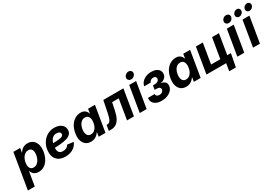

<svg xmlns="http://www.w3.org/2000/svg" viewBox="65 -2040 5089 3520"><g transform="rotate(-30 2609.0 -280.0)"><path d="M-17.6 204.1 106 -542.5H250L234.4 -453.1H238.3Q252.4 -476.6 274.9 -498.8Q297.4 -521 329.6 -535.4Q361.8 -549.8 404.8 -549.8Q459 -549.8 501.5 -525.4Q543.9 -501 568.4 -452.9Q592.8 -404.8 592.8 -334Q592.8 -275.4 576.2 -215.1Q559.6 -154.8 526.6 -104Q493.7 -53.2 443.8 -22Q394 9.3 327.6 9.3Q282.2 9.3 252.7 -6.3Q223.1 -22 206.5 -44.9Q189.9 -67.9 183.1 -90.8H176.8L128.4 204.1ZM286.6 -107.9Q327.1 -107.9 356.7 -129.2Q386.2 -150.4 405.8 -183.6Q425.3 -216.8 434.6 -254.6Q443.8 -292.5 443.8 -326.7Q443.8 -375.5 422.4 -404.1Q400.9 -432.6 356 -432.6Q317.4 -432.6 287.8 -413.1Q258.3 -393.6 238.3 -361.6Q218.3 -329.6 208 -291.5Q197.8 -253.4 197.8 -216.3Q197.8 -166 220.5 -137Q243.2 -107.9 286.6 -107.9Z M894 11.7Q821.3 11.7 768.3 -14.9Q715.3 -41.5 687.3 -92Q659.2 -142.6 660.2 -213.4Q660.6 -282.7 683.8 -343.8Q707 -404.8 748.8 -451.7Q790.5 -498.5 847.7 -525.1Q904.8 -551.8 973.1 -551.8Q1030.8 -551.8 1076.4 -533Q1122.1 -514.2 1148.4 -478.5Q1174.8 -442.9 1174.8 -393.1Q1174.8 -341.8 1145 -308.8Q1115.2 -275.9 1057.1 -257.8Q999 -239.7 914.3 -232.7Q829.6 -225.6 719.2 -225.6L734.4 -314.5Q828.1 -314.5 887.7 -317.9Q947.3 -321.3 980.2 -329.3Q1013.2 -337.4 1026.1 -351.3Q1039.1 -365.2 1039.1 -386.2Q1039.1 -412.1 1017.6 -427Q996.1 -441.9 958 -441.9Q910.6 -441.9 880.1 -418Q849.6 -394 832.5 -357.7Q815.4 -321.3 808.3 -281.7Q801.3 -242.2 801.3 -210.9Q800.8 -179.2 810.1 -153.6Q819.3 -127.9 842 -113Q864.7 -98.1 904.8 -98.1Q947.3 -98.1 979 -115.7Q1010.7 -133.3 1024.4 -164.1L1156.2 -148.9Q1129.4 -76.2 1060.1 -32.2Q990.7 11.7 894 11.7Z M1436.5 9.3Q1373.5 9.3 1328.4 -23.4Q1283.2 -56.2 1264.4 -118.7Q1245.6 -181.2 1260.3 -270.5Q1275.9 -362.8 1316.2 -424.8Q1356.4 -486.8 1412.1 -518.3Q1467.8 -549.8 1528.8 -549.8Q1573.7 -549.8 1601.8 -535.2Q1629.9 -520.5 1645.5 -498Q1661.1 -475.6 1668 -453.1H1672.9L1687 -542.5H1832.5L1742.7 0H1599.1L1613.3 -86.4H1606.9Q1592.3 -63 1568.8 -41.3Q1545.4 -19.5 1512.7 -5.1Q1480 9.3 1436.5 9.3ZM1500.5 -107.9Q1538.1 -107.9 1567.6 -128.4Q1597.2 -148.9 1617.2 -185.5Q1637.2 -222.2 1645 -271Q1653.3 -320.3 1645.5 -356.4Q1637.7 -392.6 1614.7 -412.6Q1591.8 -432.6 1554.2 -432.6Q1516.1 -432.6 1486.6 -412.1Q1457 -391.6 1437.5 -355.2Q1418 -318.8 1410.2 -271Q1402.3 -223.1 1409.7 -186.3Q1417 -149.4 1439.9 -128.7Q1462.9 -107.9 1500.5 -107.9Z M1814 0 1833 -116.7H1851.1Q1871.1 -116.7 1886.5 -125.5Q1901.9 -134.3 1914.6 -154.1Q1927.2 -173.8 1938 -208Q1948.7 -242.2 1959 -292.5L2009.8 -542.5H2435.1L2345.7 0H2199.2L2269.5 -426.3H2129.9L2096.7 -268.1Q2076.2 -170.4 2043.5 -111.6Q2010.7 -52.7 1965.8 -26.4Q1920.9 0 1863.3 0Z M2468.3 0 2558.1 -542.5H2704.1L2614.3 0ZM2642.6 -612.8Q2608.9 -612.8 2589.1 -635Q2569.3 -657.2 2574.2 -688.5Q2579.6 -720.2 2606.9 -741.9Q2634.3 -763.7 2667.5 -763.7Q2701.2 -763.7 2720.9 -741.9Q2740.7 -720.2 2735.4 -688.5Q2730.5 -657.2 2703.1 -635Q2675.8 -612.8 2642.6 -612.8Z M2931.2 7.3Q2862.3 7.3 2816.7 -15.6Q2771 -38.6 2750.7 -77.6Q2730.5 -116.7 2738.3 -165.5H2880.9Q2877.4 -139.2 2896.5 -123Q2915.5 -106.9 2948.7 -106.9Q2971.7 -106.9 2990.5 -115Q3009.3 -123 3021.2 -137Q3033.2 -150.9 3035.6 -168.5Q3041 -198.7 3020.5 -215.3Q3000 -231.9 2960 -231.9H2917.5L2931.6 -318.8H2974.6Q3010.3 -318.8 3034.7 -335.4Q3059.1 -352.1 3064 -380.9Q3067.9 -406.7 3052.2 -423.3Q3036.6 -439.9 3005.9 -439.9Q2974.6 -439.9 2951.4 -424.8Q2928.2 -409.7 2923.3 -383.8H2784.7Q2793 -432.1 2826.4 -469.5Q2859.9 -506.8 2911.6 -528.3Q2963.4 -549.8 3025.9 -549.8Q3086.4 -549.8 3129.2 -529.8Q3171.9 -509.8 3191.9 -474.9Q3211.9 -439.9 3204.6 -395Q3196.8 -347.7 3160.2 -318.1Q3123.5 -288.6 3075.2 -283.2L3074.7 -280.8Q3138.2 -273.9 3165.5 -239Q3192.9 -204.1 3184.1 -154.3Q3176.3 -106.9 3141.4 -70.6Q3106.4 -34.2 3052 -13.4Q2997.6 7.3 2931.2 7.3Z M3451.2 9.3Q3388.2 9.3 3343 -23.4Q3297.9 -56.2 3279.1 -118.7Q3260.3 -181.2 3274.9 -270.5Q3290.5 -362.8 3330.8 -424.8Q3371.1 -486.8 3426.8 -518.3Q3482.4 -549.8 3543.5 -549.8Q3588.4 -549.8 3616.5 -535.2Q3644.5 -520.5 3660.2 -498Q3675.8 -475.6 3682.6 -453.1H3687.5L3701.7 -542.5H3847.2L3757.3 0H3613.8L3627.9 -86.4H3621.6Q3606.9 -63 3583.5 -41.3Q3560.1 -19.5 3527.3 -5.1Q3494.6 9.3 3451.2 9.3ZM3515.1 -107.9Q3552.7 -107.9 3582.3 -128.4Q3611.8 -148.9 3631.8 -185.5Q3651.9 -222.2 3659.7 -271Q3668 -320.3 3660.2 -356.4Q3652.3 -392.6 3629.4 -412.6Q3606.4 -432.6 3568.8 -432.6Q3530.8 -432.6 3501.2 -412.1Q3471.7 -391.6 3452.1 -355.2Q3432.6 -318.8 3424.8 -271Q3417 -223.1 3424.3 -186.3Q3431.6 -149.4 3454.6 -128.7Q3477.5 -107.9 3515.1 -107.9Z M3880.4 0 3970.2 -542.5H4116.2L4045.9 -116.7H4241.2L4312 -542.5H4458L4368.2 0ZM4271.5 156.2 4297.4 0H4254.9L4274.4 -116.7H4464.8L4413.1 156.2Z M4534.7 0 4624.5 -542.5H4770.5L4680.7 0ZM4709 -612.8Q4675.3 -612.8 4655.5 -635Q4635.7 -657.2 4640.6 -688.5Q4646 -720.2 4673.3 -741.9Q4700.7 -763.7 4733.9 -763.7Q4767.6 -763.7 4787.4 -741.9Q4807.1 -720.2 4801.8 -688.5Q4796.9 -657.2 4769.5 -635Q4742.2 -612.8 4709 -612.8Z M4866.7 0 4956.5 -542.5H5102.5L5012.7 0ZM5149.9 -616.7Q5119.1 -616.7 5101.3 -637.7Q5083.5 -658.7 5088.4 -688.5Q5093.3 -718.3 5118.2 -739.3Q5143.1 -760.3 5173.8 -760.3Q5204.6 -760.3 5222.7 -739.3Q5240.7 -718.3 5235.8 -688.5Q5231 -658.7 5205.8 -637.7Q5180.7 -616.7 5149.9 -616.7ZM4933.6 -616.7Q4902.8 -616.7 4885 -637.7Q4867.2 -658.7 4872.1 -688.5Q4877 -718.3 4901.9 -739.3Q4926.8 -760.3 4957.5 -760.3Q4988.3 -760.3 5006.1 -739.3Q5023.9 -718.3 5019 -688.5Q5014.2 -658.7 4989.3 -637.7Q4964.4 -616.7 4933.6 -616.7Z"/></g></svg>

Font: Inter 16pt
Style: Bold Italic
Weight: 700
Italic angle: -9.3988°
Version: Version 4.001;git-66647c0bb